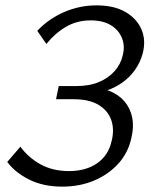

<svg xmlns="http://www.w3.org/2000/svg" viewBox="-20 -687 563 716"><path d="M212 9Q142 9 89.5 -17Q37 -43 7 -83L56 -140Q86 -99 131.5 -74Q177 -49 237 -49Q300 -49 342 -78Q384 -107 396 -160Q407 -202 395.5 -237.5Q384 -273 349 -295Q314 -317 254 -317H189L199 -366H264Q314 -366 350 -381.5Q386 -397 408 -422.5Q430 -448 437 -478Q447 -514 435 -544.5Q423 -575 393.5 -593Q364 -611 318 -611Q267 -611 226 -587Q185 -563 153 -523L119 -572Q160 -616 218 -641.5Q276 -667 340 -667Q405 -667 447.5 -642.5Q490 -618 507.5 -577.5Q525 -537 512 -487Q503 -454 483.5 -426.5Q464 -399 436 -379Q408 -359 373.5 -348Q339 -337 300 -337L306 -362Q353 -362 388 -348Q423 -334 444.5 -308.5Q466 -283 473 -248.5Q480 -214 470 -173Q458 -117 421 -76.5Q384 -36 330.5 -13.5Q277 9 212 9Z"/></svg>

Font: Ysabeau Infant
Style: Italic
Weight: 400
Italic angle: -12°
Designer: Christian Thalmann (Catharsis Fonts)
Version: Version 2.001;gftools[0.9.30]; featfreeze: ss01,ss02,lnum